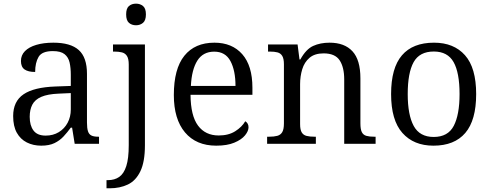

<svg xmlns="http://www.w3.org/2000/svg" viewBox="-20 -776 2646 1036"><path d="M202.3 10Q159.3 10 124.8 -7.3Q90.3 -24.7 70.7 -59.8Q51 -95 51 -149.7Q51 -229.3 107.2 -267.3Q163.3 -305.3 279.7 -309.3L362 -312.3V-372.3Q362 -410.3 355.5 -438.8Q349 -467.3 328.3 -483.8Q307.7 -500.3 265.3 -500.3Q206.3 -500.3 188 -468.8Q169.7 -437.3 169.7 -387.7Q132 -387.7 112.5 -401.3Q93 -415 93 -447Q93 -478 114.5 -500Q136 -522 175.5 -533.8Q215 -545.7 268 -545.7Q361 -545.7 405.2 -505.8Q449.3 -466 449.3 -377.7V-115Q449.3 -84.3 454.7 -67.8Q460 -51.3 473.2 -44.8Q486.3 -38.3 510.3 -38.3H514.3V0H383L369 -87.3H362Q343.3 -61.7 322.7 -39.5Q302 -17.3 273.7 -3.7Q245.3 10 202.3 10ZM226.3 -44.3Q266.7 -44.3 297.3 -63Q328 -81.7 345 -113.7Q362 -145.7 362 -185.3V-273.7L295.7 -270.7Q237.3 -268.3 203 -253.5Q168.7 -238.7 154.5 -211.5Q140.3 -184.3 140.3 -145.7Q140.3 -99 160.8 -71.7Q181.3 -44.3 226.3 -44.3Z M554.7 240V196H562.7Q598.3 196 623.2 178.7Q648.2 161.4 661.4 120.3Q674.7 79.3 674.7 7.3V-427.7Q674.7 -459 665 -474Q655.3 -489 638 -493.3Q620.7 -497.7 596.7 -497.7H589.7V-536H762V8Q762 97 737.5 148Q713 199 670.1 219.5Q627.2 240 571.3 240ZM714 -639.7Q690.9 -639.7 675.8 -652.8Q660.7 -666 660.7 -698.3Q660.7 -730.7 675.8 -743.5Q690.9 -756.3 714 -756.3Q736 -756.3 751.7 -743.5Q767.3 -730.7 767.3 -698.3Q767.3 -666 751.7 -652.8Q736 -639.7 714 -639.7Z M1146.7 10Q1038.7 10 978.3 -61.5Q918 -133 918 -263.3Q918 -404.7 974.8 -475.2Q1031.7 -545.7 1137 -545.7Q1232.3 -545.7 1287.2 -483.5Q1342 -421.3 1342 -302.7V-264.3H1008Q1009 -151 1048.7 -98Q1088.3 -45 1160 -45Q1213.3 -45 1249.5 -68Q1285.7 -91 1303.3 -121.7Q1310.3 -118 1315.7 -109.7Q1321 -101.3 1321 -89.3Q1321 -68.7 1302 -45.5Q1283 -22.3 1244.3 -6.2Q1205.7 10 1146.7 10ZM1250.7 -312.3Q1250.7 -395.3 1223.5 -446.3Q1196.3 -497.3 1136 -497.3Q1075.3 -497.3 1044.8 -448.8Q1014.3 -400.3 1010 -312.3Z M1421.3 0V-38.3H1432Q1458.3 -38.3 1476 -43Q1493.7 -47.7 1502.8 -62.8Q1512 -78 1512 -110V-429Q1512 -459.3 1503 -474.2Q1494 -489 1477.3 -493.3Q1460.7 -497.7 1436.7 -497.7H1426.3V-536H1585.7L1596 -455.3H1600.7Q1631.3 -510.7 1669.8 -528.2Q1708.3 -545.7 1758.3 -545.7Q1839 -545.7 1881.8 -499.3Q1924.7 -453 1924.7 -353.3V-110.7Q1924.7 -78 1932.5 -62.8Q1940.3 -47.7 1956.7 -43Q1973 -38.3 1999 -38.3H2006.7V0H1837.3V-347.7Q1837.3 -413 1812.7 -450.5Q1788 -488 1726.3 -488Q1678 -488 1650.2 -464.2Q1622.3 -440.3 1610.8 -402.3Q1599.3 -364.3 1599.3 -321.7V-106.3Q1599.3 -75.7 1608.2 -61.3Q1617 -47 1634.2 -42.7Q1651.3 -38.3 1677 -38.3H1684.3V0Z M2318.7 10Q2212.3 10 2151.3 -58.7Q2090.3 -127.3 2090.3 -268.3Q2090.3 -409.3 2148.8 -477.5Q2207.3 -545.7 2322 -545.7Q2428.7 -545.7 2489 -478Q2549.3 -410.3 2549.3 -268.3Q2549.3 -127.3 2490.7 -58.7Q2432 10 2318.7 10ZM2320 -37Q2397.3 -37 2428.5 -97.2Q2459.7 -157.3 2459.7 -268.3Q2459.7 -384 2427.5 -441Q2395.3 -498 2320.7 -498Q2243.7 -498 2211.8 -440.5Q2180 -383 2180 -268.3Q2180 -156 2212.3 -96.5Q2244.7 -37 2320 -37Z"/></svg>

Font: Noto Serif Hentaigana ExtraLight
Style: Regular
Weight: 200
Designer: Kazuhiro Yamada
Foundry: nipponia
Version: Version 1.000